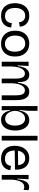

<svg xmlns="http://www.w3.org/2000/svg" viewBox="1456 -2185 742 3694"><g transform="rotate(90 1827.0 -338.0)"><path d="M288 13Q225 13 178 -7.5Q131 -28 100.5 -64.5Q70 -101 55.5 -149.5Q41 -198 41 -255Q41 -313 56 -363Q71 -413 101.5 -450.5Q132 -488 177.5 -509Q223 -530 283 -530Q349 -530 395 -505.5Q441 -481 466 -440Q491 -399 493 -348L408 -332Q407 -367 391.5 -394Q376 -421 348.5 -436.5Q321 -452 283 -452Q251 -452 223.5 -440Q196 -428 176 -403.5Q156 -379 144.5 -343Q133 -307 133 -258Q133 -193 152.5 -149.5Q172 -106 207 -84.5Q242 -63 290 -63Q334 -63 363 -80.5Q392 -98 407 -127.5Q422 -157 424 -194L509 -182Q506 -137 490 -101Q474 -65 446 -39.5Q418 -14 378 -0.5Q338 13 288 13Z M821 13Q749 13 692.5 -18Q636 -49 603.5 -110Q571 -171 571 -259Q571 -350 604 -410Q637 -470 693 -500Q749 -530 818 -530Q889 -530 945.5 -499Q1002 -468 1034.5 -407Q1067 -346 1067 -256Q1067 -166 1034.5 -106Q1002 -46 946.5 -16.5Q891 13 821 13ZM823 -62Q870 -62 904 -85Q938 -108 956.5 -150.5Q975 -193 975 -253Q975 -314 956 -358.5Q937 -403 901.5 -427.5Q866 -452 817 -452Q770 -452 735.5 -429.5Q701 -407 682.5 -364Q664 -321 664 -261Q664 -168 706.5 -115Q749 -62 823 -62Z M1168 0V-270L1167 -517H1250L1238 -308H1251Q1260 -384 1281.5 -433Q1303 -482 1337.5 -506Q1372 -530 1419 -530Q1471 -530 1502.5 -503.5Q1534 -477 1548 -427.5Q1562 -378 1559 -309H1571Q1580 -383 1601.5 -432Q1623 -481 1659 -505.5Q1695 -530 1744 -530Q1785 -530 1815 -514.5Q1845 -499 1865.5 -468.5Q1886 -438 1896 -392Q1906 -346 1906 -285V0H1814V-272Q1814 -332 1804 -370.5Q1794 -409 1773.5 -427.5Q1753 -446 1720 -446Q1679 -446 1648.5 -416Q1618 -386 1601 -331Q1584 -276 1582 -201V0H1492V-271Q1492 -330 1481.5 -369Q1471 -408 1450.5 -427Q1430 -446 1398 -446Q1356 -446 1326 -416Q1296 -386 1279 -330.5Q1262 -275 1259 -199V0Z M2285 13Q2237 13 2200.5 -8Q2164 -29 2141 -67.5Q2118 -106 2107 -160H2096L2104 0H2020L2021 -245L2020 -689H2112V-542Q2112 -516 2110 -484Q2108 -452 2103.5 -417Q2099 -382 2093 -343H2106Q2116 -397 2138 -439Q2160 -481 2197.5 -505.5Q2235 -530 2288 -530Q2350 -530 2395 -497.5Q2440 -465 2465.5 -404.5Q2491 -344 2491 -259Q2491 -171 2464.5 -110Q2438 -49 2392 -18Q2346 13 2285 13ZM2264 -66Q2306 -66 2336 -89.5Q2366 -113 2381.5 -155.5Q2397 -198 2397 -256Q2397 -314 2381 -357.5Q2365 -401 2335 -425Q2305 -449 2263 -449Q2231 -449 2206 -436Q2181 -423 2163.5 -401Q2146 -379 2134.5 -353.5Q2123 -328 2118 -303.5Q2113 -279 2113 -261V-251Q2113 -223 2122.5 -191Q2132 -159 2150.5 -130.5Q2169 -102 2197.5 -84Q2226 -66 2264 -66Z M2593 0V-689H2684V0Z M3034 13Q2973 13 2926.5 -6Q2880 -25 2848.5 -60Q2817 -95 2801 -143.5Q2785 -192 2785 -251Q2785 -310 2800.5 -360.5Q2816 -411 2846.5 -449Q2877 -487 2922 -508.5Q2967 -530 3026 -530Q3079 -530 3121 -512Q3163 -494 3191.5 -458.5Q3220 -423 3233.5 -372Q3247 -321 3243 -255L2842 -250V-312L3182 -316L3157 -278Q3160 -333 3145.5 -372Q3131 -411 3100.5 -431.5Q3070 -452 3026 -452Q2978 -452 2944 -427.5Q2910 -403 2892.5 -358.5Q2875 -314 2875 -254Q2875 -161 2916 -111.5Q2957 -62 3036 -62Q3072 -62 3097 -72Q3122 -82 3137.5 -99Q3153 -116 3161 -136.5Q3169 -157 3170 -178L3254 -166Q3250 -126 3234 -93.5Q3218 -61 3190 -37Q3162 -13 3123 0Q3084 13 3034 13Z M3346 0V-260L3345 -517H3429L3417 -303H3429Q3437 -377 3456 -427.5Q3475 -478 3506.5 -503Q3538 -528 3581 -528Q3594 -528 3608.5 -525.5Q3623 -523 3639 -517L3633 -421Q3618 -428 3602.5 -430.5Q3587 -433 3574 -433Q3534 -433 3505 -405.5Q3476 -378 3459 -327Q3442 -276 3437 -206V0Z"/></g></svg>

Font: Bricolage Grotesque 60pt
Style: Regular
Weight: 400
Version: Version 1.001;gftools[0.9.33.dev8+g029e19f]